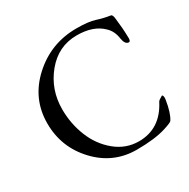

<svg xmlns="http://www.w3.org/2000/svg" viewBox="-154 -805 948 962"><g transform="rotate(-30 320.0 -324.0)"><path d="M586 -137Q589 -142 594 -145.5Q599 -149 604.5 -152Q610 -155 611 -156Q612 -157 613 -157Q620 -157 620 -138Q620 -136 619.5 -133.5Q619 -131 619 -130Q608 -59 586 -26Q582 -19 537 -5Q473 15 369 15Q234 15 140 -85Q46 -185 46 -323Q46 -466 154 -564.5Q262 -663 410 -663Q480 -663 516 -651Q552 -639 592 -633Q603 -632 605 -603Q612 -549 613 -494Q614 -486 611.5 -478Q609 -470 602 -471Q582 -473 576 -508Q570 -554 541 -581Q490 -632 394 -632Q287 -632 216.5 -546.5Q146 -461 146 -347Q146 -264 176 -189Q206 -114 265.5 -65Q325 -16 400 -16Q524 -16 586 -137Z"/></g></svg>

Font: EB Garamond SC 12
Style: Regular
Weight: 400
Version: Version 0.016 ; ttfautohint (v0.97) -l 8 -r 50 -G 200 -x 0 -